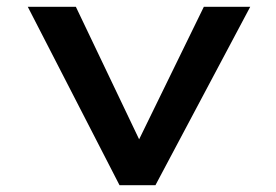

<svg xmlns="http://www.w3.org/2000/svg" viewBox="-20 -547 816 567"><path d="M333 0 62 -527H204L405 -106L373 -99L582 -527H719L439 0Z"/></svg>

Font: Lexend Mega Medium
Style: Regular
Weight: 500
Version: Version 1.007